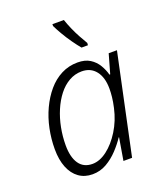

<svg xmlns="http://www.w3.org/2000/svg" viewBox="-142 -858 815 961"><g transform="rotate(-20 265.5 -377.5)"><path d="M185 10Q143 10 112.5 -12Q82 -34 65.5 -75Q49 -116 49 -173Q49 -227 60 -280.5Q71 -334 93 -381Q115 -428 146 -464.5Q177 -501 217 -521.5Q257 -542 304 -542Q344 -542 370 -525.5Q396 -509 411.5 -483Q427 -457 434 -430H438L467 -532H511L398 0H352L372 -119H370Q351 -90 323 -60Q295 -30 260.5 -10Q226 10 185 10ZM202 -39Q241 -39 280.5 -69Q320 -99 352 -150.5Q384 -202 398 -265Q405 -296 407.5 -320Q410 -344 410 -364Q410 -424 383 -458.5Q356 -493 308 -493Q272 -493 240.5 -475Q209 -457 184.5 -425.5Q160 -394 142.5 -353Q125 -312 116 -265.5Q107 -219 107 -172Q107 -109 131 -74Q155 -39 202 -39ZM349 -605Q333 -624 313.5 -651.5Q294 -679 277.5 -707.5Q261 -736 252 -755V-765H313Q321 -741 333 -713.5Q345 -686 358.5 -661.5Q372 -637 384 -617L383 -605Z"/></g></svg>

Font: Noto Sans Display Light
Style: Italic
Weight: 300
Italic angle: -12°
Designer: Monotype Design Team
Foundry: Monotype Imaging Inc.
Version: Version 2.003